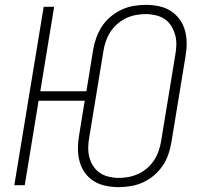

<svg xmlns="http://www.w3.org/2000/svg" viewBox="-20 -763 840 791"><path d="M469 8Q442 8 415.5 2.5Q389 -3 367 -16.5Q345 -30 330 -51Q315 -72 308 -97.5Q301 -123 301 -150.5Q301 -178 306 -206L329 -348H139L82 0H39L160 -735H203L146 -387H336L364 -559Q368 -583 377 -608Q386 -633 400.5 -655Q415 -677 436 -694.5Q457 -712 480.5 -723Q504 -734 530 -738.5Q556 -743 580 -743Q608 -743 634.5 -737.5Q661 -732 682.5 -718.5Q704 -705 719.5 -684Q735 -663 742 -637.5Q749 -612 749 -584.5Q749 -557 744 -529L686 -176Q682 -152 673.5 -127Q665 -102 650 -80Q635 -58 614.5 -40.5Q594 -23 570 -12Q546 -1 520 3.5Q494 8 469 8ZM470 -30Q490 -30 510.5 -34Q531 -38 550.5 -47Q570 -56 587 -71Q604 -86 615.5 -104Q627 -122 634 -142.5Q641 -163 644 -183L702 -536Q706 -557 706.5 -578.5Q707 -600 701.5 -619.5Q696 -639 685.5 -656Q675 -673 659 -684Q643 -695 622 -700Q601 -705 580 -705Q560 -705 539 -701Q518 -697 499 -688Q480 -679 463 -664Q446 -649 434.5 -631Q423 -613 416 -592.5Q409 -572 406 -552L348 -199Q344 -178 343.5 -156.5Q343 -135 348 -115.5Q353 -96 364 -79Q375 -62 391 -51Q407 -40 428 -35Q449 -30 470 -30Z"/></svg>

Font: Iosevka Aile XLt Obl
Style: Regular
Weight: 200
Italic angle: -9°
Designer: Belleve Invis
Foundry: Belleve Invis
Version: Version 31.1.0; ttfautohint (v1.8.4)